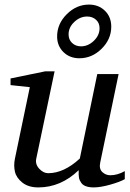

<svg xmlns="http://www.w3.org/2000/svg" viewBox="-20 -805 566 837"><path d="M524 -24Q503 -12 460.5 0Q418 12 388 12Q374 12 363.5 9.5Q353 7 346 3Q339 -1 334.5 -7.5Q330 -14 327.5 -19.5Q325 -25 324 -32.5Q323 -40 323 -44Q323 -48 323 -55Q323 -62 323 -63Q245 12 147 12Q104 12 77.5 -9Q51 -30 45 -57Q39 -84 45 -113L110 -425L26 -434V-463L177 -494H218L138 -113Q133 -89 151 -69.5Q169 -50 190 -50Q259 -50 328 -114L404 -482H497L417 -97Q411 -69 426 -55Q441 -41 461 -41Q492 -41 524 -59ZM326 -551Q284 -551 256.5 -578Q229 -605 229 -646Q229 -701 271 -743Q313 -785 368 -785Q410 -785 437.5 -758Q465 -731 465 -689Q465 -634 423 -592.5Q381 -551 326 -551ZM414 -682Q414 -705 398.5 -719Q383 -733 360 -733Q329 -733 304 -709.5Q279 -686 279 -655Q279 -632 294.5 -617.5Q310 -603 333 -603Q364 -603 389 -627Q414 -651 414 -682Z"/></svg>

Font: Veleka
Style: Italic
Weight: 400
Italic angle: -12°
Designer: Stefan Peev, Context Ltd, 2016; SIL International, 1997-2014.
Foundry: Stefan Peev, Context Ltd, 2016
Version: Version 1.000